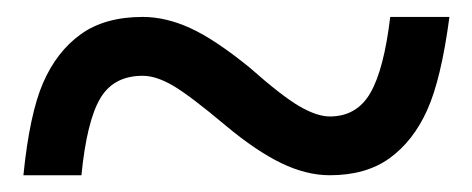

<svg xmlns="http://www.w3.org/2000/svg" viewBox="-20 -443 560 228"><path d="M371.6 -234.9Q343.8 -234.9 314 -249.3Q284.2 -263.7 248 -293.9Q206.1 -329.1 185.8 -341.1Q165.5 -353 149.4 -353Q114.7 -353 98.9 -325.9Q83 -298.8 76.7 -234.9H7.8Q15.1 -307.6 31.2 -344.7Q47.4 -381.8 75.9 -402.3Q104.5 -422.9 149.4 -422.9Q176.8 -422.9 205.8 -409.7Q234.9 -396.5 276.4 -362.8Q314.5 -329.1 335.4 -316.9Q356.4 -304.7 371.6 -304.7Q403.8 -304.7 419.9 -332.8Q436 -360.8 443.4 -422.9H513.7Q503.9 -349.1 487.3 -312.3Q470.7 -275.4 442.6 -255.1Q414.6 -234.9 371.6 -234.9Z"/></svg>

Font: Liberation Serif
Style: Bold
Weight: 700
Designer: Steve Matteson
Foundry: Ascender Corporation
Version: Version 2.1.5